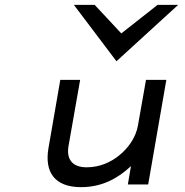

<svg xmlns="http://www.w3.org/2000/svg" viewBox="-20 -762 765 793"><path d="M180 -149C164 -54 203 11 315 11C404 11 470 -28 521 -76L508 0H592L667 -432H583L550 -245C541 -192 508 -149 472 -120C439 -93 393 -71 338 -71C276 -71 254 -107 263 -159L311 -432H229ZM461 -509 716 -742H631L481 -624L371 -742H285Z"/></svg>

Font: Charger Monospace
Style: Regular
Weight: 400
Designer: Jasper
Foundry: Cannot Into Space Fonts
Version: Version 0.980